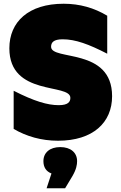

<svg xmlns="http://www.w3.org/2000/svg" viewBox="-20 -736 649 1026"><path d="M290 16C477 16 579 -81 579 -222C579 -484 253 -410 253 -486C253 -509 266 -526 315 -526C383 -526 454 -500 553 -449V-652C483 -694 406 -716 320 -716C132 -716 30 -619 30 -478C30 -219 356 -293 356 -213C356 -192 344 -174 294 -174C234 -174 163 -195 53 -251V-47C122 -7 201 16 290 16ZM229 270H328L367 205C388 169 392 144 392 125C392 80 358 50 302 50C246 50 212 80 212 125C212 157 226 180 255 191Z"/></svg>

Font: Chess Sans Black
Style: Regular
Weight: 900
Designer: Wolf Bōese
Foundry: Wolf Bōese
Version: Version 7.223;Glyphs 3.3 (3306)